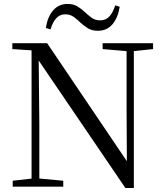

<svg xmlns="http://www.w3.org/2000/svg" viewBox="-20 -947 836 974"><path d="M212.5 -805.2Q221.2 -861.4 249.6 -894.3Q278.1 -927.1 322.4 -927.1Q351.9 -927.1 372.4 -914.8Q392.9 -902.4 409.7 -886.2Q427.2 -869.9 445 -856.8Q462.8 -843.7 488.7 -843.7Q516.9 -843.7 534.9 -863.5Q552.9 -883.4 564.7 -919.9L587.3 -912.5Q578.1 -856.1 550.1 -823.5Q522.2 -790.9 476.9 -790.9Q446.5 -790.9 426.9 -802.9Q407.3 -814.9 390.3 -830.3Q373.7 -846.6 354.9 -860.5Q336.2 -874.4 310.7 -874.4Q283.4 -874.4 265.3 -854.5Q247.2 -834.5 236.2 -797.8ZM44.5 0V-30.1L150.3 -42.1H171.8L300.9 -30.1V0ZM140.1 0V-704.6H175.7L179.5 -319.3V0ZM500.6 -698V-728H756.5V-698L651.5 -686.9H630.9ZM616.1 6.7 166.9 -653.8 164.7 -655.5 140.7 -691.6 42.6 -698V-728H219.1L641.4 -102.9L623.8 -96.7L622.1 -395.1V-728H659V6.7Z"/></svg>

Font: Noto Serif TC
Style: Regular
Weight: 200
Designer: Ryoko NISHIZUKA 西塚涼子 (kana & ideographs); Frank Grießhammer (Latin, Greek & Cyrillic); Wenlong ZHANG 张文龙 (bopomofo); San
Foundry: Adobe
Version: Version 2.001;hotconv 1.1.0;makeotfexe 2.6.0